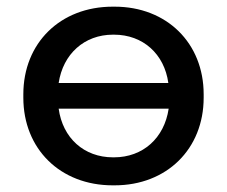

<svg xmlns="http://www.w3.org/2000/svg" viewBox="-20 -548 682 576"><path d="M318 8H324C480 8 591 -101 591 -255V-265C591 -419 480 -528 324 -528H318C161 -528 50 -419 50 -265V-255C50 -101 161 8 318 8ZM156 -299C169 -386 233 -444 319 -444H322C409 -444 473 -386 485 -299ZM319 -76C232 -76 168 -134 156 -222H486C473 -134 409 -76 322 -76Z"/></svg>

Font: Fixel Display Medium
Style: Regular
Weight: 500
Designer: AlfaBravo + MacPaw
Foundry: Kyrylo Tkachov, Marchela Mozhyna, Serhii Makarenko, Maria Weinstein, Zakhar Kryvoshyya
Version: Version 1.211